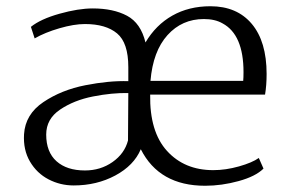

<svg xmlns="http://www.w3.org/2000/svg" viewBox="-20 -583 924 615"><path d="M834 -346Q834 -310 829 -280H461Q459 -161 515 -99.5Q571 -38 663 -38Q703 -38 745.5 -50Q788 -62 809 -77L824 -43Q799 -18 744.5 -3Q690 12 637 12Q490 12 431 -105Q409 -53 349.5 -21Q290 11 216 11Q173 11 135.5 -8.5Q98 -28 76 -65.5Q54 -103 57 -153Q61 -217 119 -256Q177 -295 253.5 -310Q330 -325 391 -323V-368Q391 -446 355 -476Q319 -506 252 -506Q217 -506 170.5 -492.5Q124 -479 91 -460L79 -497Q110 -522 170.5 -539Q231 -556 277 -556Q343 -556 387 -532.5Q431 -509 446 -447Q479 -503 532 -533Q585 -563 654 -563Q739 -563 786.5 -506.5Q834 -450 834 -346ZM462 -324H759Q760 -334 760 -352Q760 -472 693 -508Q669 -522 633 -522Q563 -522 516.5 -470.5Q470 -419 462 -324ZM128 -152Q128 -96 161 -66.5Q194 -37 252 -37Q302 -37 340.5 -64Q379 -91 390 -133L391 -285Q339 -286 278 -274Q217 -262 172.5 -232Q128 -202 128 -152Z"/></svg>

Font: Martel UltraLight
Style: Regular
Weight: 250
Designer: Dan Reynolds
Foundry: Dan Reynolds
Version: Version 1.001; ttfautohint (v1.1) -l 5 -r 5 -G 72 -x 0 -D la